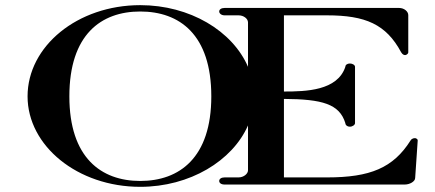

<svg xmlns="http://www.w3.org/2000/svg" viewBox="-20 -717 1692 746"><path d="M524.8 -13.9C373.3 -13.9 249.5 -104 249.5 -342.6C249.5 -583.2 373.3 -672.3 524.8 -672.3C677.2 -672.3 801 -583.2 801 -342.6C801 -104 677.2 -13.9 524.8 -13.9ZM1593.1 -180.2C1589.1 -180.2 1581.2 -180.2 1575.2 -171.3C1507.9 -64.4 1417.8 -27.7 1251.5 -27.7H1083.2V-332.7C1232.7 -331.7 1299 -312.9 1321.8 -238.6C1321.8 -231.7 1328.7 -224.8 1339.6 -224.8C1349.5 -224.8 1359.4 -231.7 1359.4 -238.6V-457.4C1359.4 -464.4 1349.5 -470.3 1339.6 -470.3C1328.7 -470.3 1321.8 -464.4 1321.8 -457.4C1291.1 -364.4 1168.3 -361.4 1083.2 -361.4V-657.4H1250.5C1400 -657.4 1480.2 -622.8 1538.6 -513.9C1544.6 -504 1550.5 -503 1554.5 -503C1557.4 -503 1566.3 -506.9 1566.3 -513.9V-658.4C1566.3 -672.3 1550.5 -686.1 1530.7 -686.1H852.5C839.6 -686.1 831.7 -680.2 831.7 -672.3C831.7 -665.3 839.6 -657.4 852.5 -657.4H906.9C926.7 -657.4 943.6 -644.6 943.6 -629.7V-457.4C883.2 -597 717.8 -697 524.8 -697C281.2 -697 87.1 -537.6 87.1 -342.6C87.1 -150.5 281.2 8.9 524.8 8.9C717.8 8.9 883.2 -92.1 943.6 -229.7V-55.4C943.6 -41.6 926.7 -27.7 906.9 -27.7H852.5C839.6 -27.7 831.7 -21.8 831.7 -13.9C831.7 -5.9 839.6 0 852.5 0H1552.5C1572.3 0 1593.1 -11.9 1593.1 -25.7L1603 -171.3C1603 -178.2 1594.1 -180.2 1593.1 -180.2Z"/></svg>

Font: Biblismive
Style: Regular
Weight: 400
Designer: Susan Drake
Foundry: Susan Drake
Version: Version 1.0; ttfautohint (v1.8.4.7-5d5b)